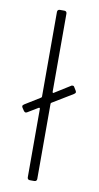

<svg xmlns="http://www.w3.org/2000/svg" viewBox="-82 -738 401 777"><g transform="rotate(10 118.5 -350.0)"><path d="M219 -389 211 -402C209 -406 207 -407 204 -407C202 -407 199 -407 197 -405L133 -365C131 -363 128 -365 128 -368V-690C128 -696 124 -700 118 -700H99C93 -700 89 -696 89 -690V-342C89 -340 88 -338 86 -337L23 -298C19 -295 17 -293 17 -290C17 -288 18 -286 19 -284L27 -272C29 -269 32 -267 35 -267C37 -267 39 -268 41 -269L84 -295C86 -296 89 -295 89 -292V-10C89 -4 93 0 99 0H118C124 0 128 -4 128 -10V-319C128 -321 129 -323 131 -324L215 -375C219 -378 221 -380 221 -383C221 -385 220 -387 219 -389Z"/></g></svg>

Font: Barlow Condensed ExtraLight
Style: Regular
Weight: 275
Width: 3
Designer: Jeremy Tribby
Foundry: Tribby Type
Version: Version 1.422;hotconv 1.0.109;makeotfexe 2.5.65596